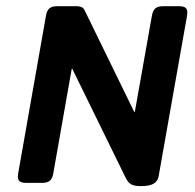

<svg xmlns="http://www.w3.org/2000/svg" viewBox="-20 -600 640 630"><path d="M594.7 -559.1Q594.7 -556.6 593.8 -548.8L500.5 -21.5Q497.6 -5.4 484.1 2.7Q470.7 10.7 441.4 10.7Q419.9 10.7 409.7 4.4Q399.4 -2 392.6 -16.1L217.3 -374H215.3L154.8 -30.8Q151.9 -14.2 143.6 -7.1Q135.3 0 118.7 0H64.9Q51.3 0 44.9 -4.9Q38.6 -9.8 38.6 -20.5Q38.6 -22.9 39.6 -30.8L130.9 -548.8Q133.8 -565.4 142.1 -572.5Q150.4 -579.6 167 -579.6H232.4Q251 -579.6 256.8 -567.9L420.4 -232.9H422.4L478.5 -548.8Q481.4 -565.4 489.7 -572.5Q498 -579.6 514.6 -579.6H568.4Q582 -579.6 588.4 -574.7Q594.7 -569.8 594.7 -559.1Z"/></svg>

Font: Courier Prime Sans
Style: Bold Italic
Weight: 700
Italic angle: -10°
Designer: Alan Dague-Greene
Foundry: Quote-Unquote Apps
Version: Version 3.020